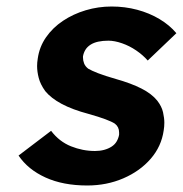

<svg xmlns="http://www.w3.org/2000/svg" viewBox="-20 -560 562 590"><path d="M248 10Q174 10 120 -14.5Q66 -39 37 -82L137 -158Q162 -125 198 -110.5Q234 -96 272 -96Q287 -96 300 -99.5Q313 -103 323 -109.5Q333 -116 338.5 -125.5Q344 -135 346 -146Q346 -149 346 -153Q346 -170 333 -180Q324 -186 304 -193.5Q284 -201 252 -210Q203 -223 170 -240.5Q137 -258 119 -280Q104 -301 99 -320.5Q94 -340 94 -357Q94 -368 96 -380Q101 -416 121.5 -445.5Q142 -475 173.5 -496Q205 -517 243.5 -528.5Q282 -540 323 -540Q364 -540 401.5 -530Q439 -520 470 -501.5Q501 -483 522 -458L434 -374Q419 -391 398.5 -405Q378 -419 355 -427Q332 -435 313 -435Q296 -435 282 -432Q268 -429 258 -422.5Q248 -416 242.5 -407Q237 -398 235 -387Q235 -385 235 -383Q235 -374 238.5 -365Q242 -356 251 -349Q261 -343 281.5 -335Q302 -327 337 -317Q383 -304 414.5 -288Q446 -272 463 -251Q477 -233 481 -215Q485 -197 485 -183Q485 -171 483 -159Q476 -110 443 -72Q410 -34 359 -12Q308 10 248 10Z"/></svg>

Font: Lexend SemBd
Style: Italic
Weight: 600
Italic angle: -8.13011°
Designer: Bonnie Shaver-Troup, Thomas Jockin
Foundry: Lexend
Version: Version 1.007